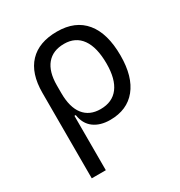

<svg xmlns="http://www.w3.org/2000/svg" viewBox="-176 -650 938 999"><g transform="rotate(-30 293.0 -151.0)"><path d="M321.8 9.8Q262.7 9.8 224.6 -18.3Q186.5 -46.4 178.2 -102.1H170.4V224.6H85.9V-289.1Q85.9 -405.3 143.6 -466.3Q201.2 -527.3 310.5 -527.3Q419.9 -527.3 477.5 -457.3Q535.2 -387.2 535.2 -253.9Q535.2 -127.4 479.5 -58.8Q423.8 9.8 321.8 9.8ZM170.4 -238.8Q170.4 -153.3 205.6 -108.6Q240.7 -64 306.6 -64Q377.4 -64 414.3 -112.5Q451.2 -161.1 451.2 -253.9Q451.2 -351.6 415 -402.6Q378.9 -453.6 310.5 -453.6Q242.7 -453.6 206.5 -410.4Q170.4 -367.2 170.4 -284.7Z"/></g></svg>

Font: Cascadia Mono NF SemiLight
Style: Regular
Weight: 350
Monospace: yes
Designer: Aaron Bell
Foundry: Saja Typeworks
Version: Version 2404.023; ttfautohint (v1.8.4)